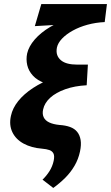

<svg xmlns="http://www.w3.org/2000/svg" viewBox="-20 -731 548 948"><path d="M243 197 190 156Q209 138 224 114.5Q239 91 245 63Q250 39 244 27Q238 15 224 10Q210 5 187 3Q135 -1 96.5 -22Q58 -43 41 -78.5Q24 -114 34 -159Q42 -197 70 -232Q98 -267 143 -296.5Q188 -326 248 -348Q308 -370 379 -380L326 -308H295Q239 -307 201.5 -320.5Q164 -334 142.5 -357.5Q121 -381 114.5 -409.5Q108 -438 114 -467Q122 -502 151.5 -536Q181 -570 227 -597.5Q273 -625 332.5 -643Q392 -661 460 -666L497 -622Q453 -620 412.5 -609Q372 -598 339.5 -580Q307 -562 286.5 -540.5Q266 -519 261 -496Q257 -475 262.5 -459.5Q268 -444 281.5 -433Q295 -422 315 -417Q335 -412 361 -412H414L408 -310Q349 -307 302.5 -290.5Q256 -274 228 -248.5Q200 -223 193 -191Q188 -169 195.5 -152.5Q203 -136 223 -126.5Q243 -117 274 -114Q304 -112 326 -104Q348 -96 361 -80Q374 -64 378 -40Q382 -16 375 17Q367 55 348 87.5Q329 120 302.5 146.5Q276 173 243 197ZM152 -602 184 -711H508L497 -622Z"/></svg>

Font: Ysabeau ExtraBold
Style: Italic
Weight: 800
Italic angle: -12°
Designer: Christian Thalmann (Catharsis Fonts)
Version: Version 2.002